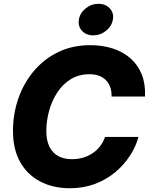

<svg xmlns="http://www.w3.org/2000/svg" viewBox="-20 -974 782 1004"><path d="M345.7 10.3Q257.3 10.3 190.2 -24.9Q123 -60.1 85.4 -126.7Q47.9 -193.4 47.9 -288.6Q47.9 -378.9 76.2 -459.7Q104.5 -540.5 157.5 -603.3Q210.4 -666 284.9 -701.9Q359.4 -737.8 451.7 -737.8Q517.1 -737.8 571 -720Q625 -702.1 663.6 -667.7Q702.1 -633.3 721.7 -583.5Q741.2 -533.7 738.3 -469.2H563.5Q564 -496.6 556.4 -518.1Q548.8 -539.6 533.9 -554.7Q519 -569.8 497.6 -577.9Q476.1 -585.9 448.2 -585.9Q392.1 -585.9 349.6 -559.6Q307.1 -533.2 279.1 -489.7Q251 -446.3 236.6 -393.8Q222.2 -341.3 222.2 -289.6Q222.2 -240.7 238 -207.8Q253.9 -174.8 283.9 -158.2Q314 -141.6 356.4 -141.6Q387.2 -141.6 414.6 -149.7Q441.9 -157.7 464.4 -172.9Q486.8 -188 503.4 -209.5Q520 -231 529.3 -257.8H704.1Q690.4 -207 659.2 -159.2Q627.9 -111.3 582 -73Q536.1 -34.7 476.6 -12.2Q417 10.3 345.7 10.3ZM467.8 -789.1Q430.7 -789.1 408.7 -813Q386.7 -836.9 392.6 -871.6Q397.9 -906.2 428 -930.2Q458 -954.1 495.1 -954.1Q532.2 -954.1 554.2 -930.2Q576.2 -906.2 570.3 -871.6Q564.5 -837.4 534.7 -813.2Q504.9 -789.1 467.8 -789.1Z"/></svg>

Font: Inter 17pt ExtraBold
Style: Italic
Weight: 800
Italic angle: -9.3988°
Version: Version 4.001;git-66647c0bb